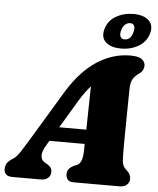

<svg xmlns="http://www.w3.org/2000/svg" viewBox="-87 -996 864 1048"><g transform="rotate(5 344.5 -472.0)"><path d="M191.5 -192Q167 -152 169 -128Q171 -104 191 -93.5L206.5 -84.5Q219.5 -76 224.8 -66.5Q230 -57 230 -47.5Q230 -25.5 215.5 -12.8Q201 0 177.5 0H20.5Q-25.5 0 -25.5 -40Q-25.5 -57 -17.2 -71Q-9 -85 19 -102.5Q35.5 -113 55 -143.2Q74.5 -173.5 96 -209L266 -491Q337 -605.5 422.8 -661Q508.5 -716.5 605 -716.5Q650 -716.5 668 -702.5Q686 -688.5 686 -668Q686 -642 663.5 -624.5Q641.5 -610.5 628.5 -590.8Q615.5 -571 615.5 -531.5Q615 -505 614.5 -466.5Q614 -428 613.5 -385Q613 -342 612.5 -301Q612 -260 611.8 -228Q611.5 -196 612 -181Q612.5 -156.5 613.5 -140.5Q614.5 -124.5 620.5 -112.5Q626.5 -100.5 642 -87.5Q661.5 -70 661.5 -46Q661.5 -26 647.2 -13Q633 0 607.5 0H357.5Q332 0 322.8 -12.2Q313.5 -24.5 313.5 -41Q313.5 -59 323.8 -70.8Q334 -82.5 354 -92L365 -95.5Q382.5 -103 389.8 -124.5Q397 -146 397.5 -178.5Q397.5 -192.5 398 -214H204.5ZM343 -445.5 251.5 -292.5H400Q401 -348.5 402.2 -411.8Q403.5 -475 404.5 -530Q391.5 -516 376.2 -495.5Q361 -475 343 -445.5ZM550 -750Q496.5 -750 467.2 -774.8Q438 -799.5 450.5 -847.5Q463.5 -894.5 506 -919.2Q548.5 -944 601.5 -944Q656 -944 684.8 -918.5Q713.5 -893 701.5 -847.5Q689 -801 646.8 -775.5Q604.5 -750 550 -750ZM588.5 -892.5Q572.5 -892.5 559.8 -880.8Q547 -869 541.5 -847Q536 -825 542.8 -813.2Q549.5 -801.5 565 -801.5Q599.5 -801.5 610.5 -847Q616 -868.5 610 -880.5Q604 -892.5 588.5 -892.5Z"/></g></svg>

Font: Fraunces 9pt Soft Black
Style: Italic
Weight: 900
Italic angle: -16°
Version: Version 1.000;[b76b70a41]